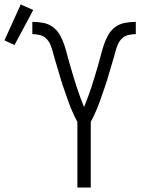

<svg xmlns="http://www.w3.org/2000/svg" viewBox="-127 -841 647 861"><path d="M220 0V-294Q212 -309 205 -324Q198 -339 191.5 -354.5Q185 -370 179.5 -386Q174 -402 168.5 -417.5Q163 -433 157.5 -449Q152 -465 147 -481Q142 -497 137.5 -513Q133 -529 128 -545Q123 -561 118.5 -577Q114 -593 109.5 -609.5Q105 -626 98.5 -641.5Q92 -657 80 -668.5Q68 -680 51 -684Q34 -688 18 -688V-743Q42 -743 66.5 -738.5Q91 -734 110.5 -719.5Q130 -705 142 -683.5Q154 -662 161.5 -639Q169 -616 175 -592.5Q181 -569 188 -545.5Q195 -522 202 -498.5Q209 -475 216.5 -452Q224 -429 232.5 -406Q241 -383 250 -361Q259 -383 267.5 -406Q276 -429 283.5 -452Q291 -475 298 -498.5Q305 -522 312 -545.5Q319 -569 325 -592.5Q331 -616 338.5 -639Q346 -662 358 -683.5Q370 -705 389.5 -719.5Q409 -734 433.5 -738.5Q458 -743 482 -743V-688Q466 -688 449 -684Q432 -680 420 -668.5Q408 -657 401.5 -641.5Q395 -626 390.5 -609.5Q386 -593 381.5 -577Q377 -561 372 -545Q367 -529 362.5 -513Q358 -497 353 -481Q348 -465 342.5 -449Q337 -433 331.5 -417.5Q326 -402 320.5 -386Q315 -370 308.5 -354.5Q302 -339 295 -324Q288 -309 280 -294V0ZM-62 -639 -107 -660 -34 -821 22 -796Z"/></svg>

Font: Iosevka Light
Style: Regular
Weight: 300
Monospace: yes
Designer: Belleve Invis
Foundry: Belleve Invis
Version: Version 32.5.0; ttfautohint (v1.8.4)